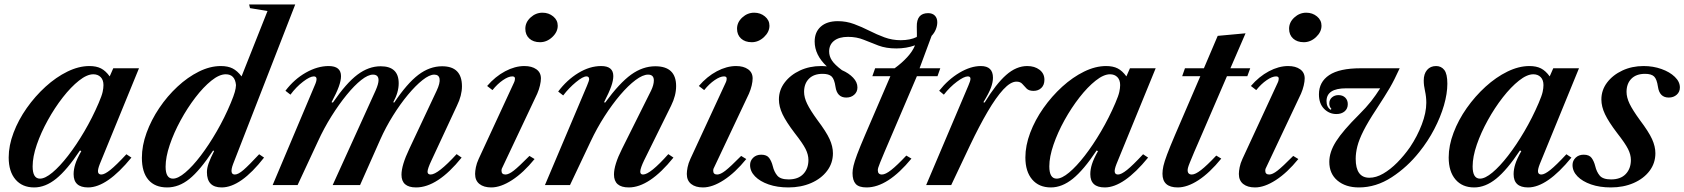

<svg xmlns="http://www.w3.org/2000/svg" viewBox="-20 -831 7562 862"><path d="M133.5 10.5Q80 10.5 49.5 -25.2Q19 -61 19 -124Q19 -177.5 40.8 -235Q62.5 -292.5 100 -345.8Q137.5 -399 184.5 -441.8Q231.5 -484.5 282.5 -509.5Q333.5 -534.5 381.5 -534.5Q412.5 -534.5 433.5 -523.8Q454.5 -513 472.5 -488L488.5 -524.5H604L428 -94.5Q418 -69 420.2 -58.2Q422.5 -47.5 435 -47.5Q449.5 -47.5 475.2 -68Q501 -88.5 547.5 -138.5L570 -123.5Q460.5 10.5 375.5 10.5Q310.5 10.5 310.5 -49Q310.5 -70.5 318 -94.2Q325.5 -118 345 -152.5L339 -155.5Q280.5 -67.5 232 -28.5Q183.5 10.5 133.5 10.5ZM159.5 -29Q182.5 -29 215.5 -56.5Q248.5 -84 285.5 -131.8Q322.5 -179.5 358.5 -240.8Q394.5 -302 423 -368.5Q437 -401 440.8 -418.2Q444.5 -435.5 444.5 -449Q444.5 -472 432 -484.8Q419.5 -497.5 399 -497.5Q370.5 -497.5 334.5 -469Q298.5 -440.5 262 -393.8Q225.5 -347 194.8 -291.5Q164 -236 145.2 -181.5Q126.5 -127 126.5 -84Q126.5 -29 159.5 -29Z M730.5 10.5Q675.5 10.5 646.2 -23.8Q617 -58 617 -122.5Q617 -177 638 -234.8Q659 -292.5 695 -346Q731 -399.5 776.8 -442Q822.5 -484.5 872.8 -509.5Q923 -534.5 971.5 -534.5Q1003 -534.5 1024.2 -523.8Q1045.5 -513 1064.5 -488L1181 -781.5L1102.5 -794.5L1098.5 -811H1305.5L1026.5 -94.5Q1009 -47.5 1034.5 -47.5Q1049.5 -47.5 1073.2 -68Q1097 -88.5 1143.5 -138.5L1165.5 -123.5Q1061 10.5 975 10.5Q909 10.5 909 -58Q909 -76.5 917 -98.8Q925 -121 941 -152.5L937 -155.5Q877.5 -65.5 830.2 -27.5Q783 10.5 730.5 10.5ZM756.5 -29Q779.5 -29 812.2 -56.8Q845 -84.5 881.5 -132.5Q918 -180.5 953.2 -241.5Q988.5 -302.5 1016 -368.5Q1029.5 -401 1034.2 -418Q1039 -435 1039.5 -449Q1035 -497.5 993.5 -497.5Q964.5 -497.5 928.8 -468.8Q893 -440 857 -393Q821 -346 790.8 -290.5Q760.5 -235 742 -180.2Q723.5 -125.5 723.5 -82.5Q723.5 -29 756.5 -29Z M1848 10.5Q1782.5 10.5 1782.5 -46.5Q1782.5 -89 1817.5 -162.5L1940.5 -424Q1956.5 -458 1953.5 -477Q1950.5 -496 1929.5 -496Q1908 -496 1877 -471.5Q1846 -447 1811.5 -405.5Q1777 -364 1744.5 -312Q1712 -260 1687.5 -205L1596.5 0H1473.5L1666 -424Q1679.5 -454.5 1679.5 -471Q1679.5 -496 1654.5 -496Q1632.5 -496 1601.8 -471.8Q1571 -447.5 1536.5 -405.2Q1502 -363 1468.2 -309.2Q1434.5 -255.5 1407.5 -196.5L1316 0H1204L1392.5 -446.5Q1411.5 -488 1389 -488Q1371.5 -488 1340.5 -464.2Q1309.5 -440.5 1284 -406L1261.5 -423.5Q1301 -475.5 1353.2 -505Q1405.5 -534.5 1455.5 -534.5Q1511 -534.5 1511 -489Q1511 -469.5 1501 -441.8Q1491 -414 1468.5 -372L1474.5 -370.5Q1534.5 -458 1584.8 -495.8Q1635 -533.5 1689 -533.5Q1770 -533.5 1770 -457Q1770 -416.5 1745.5 -372L1750 -370.5Q1807.5 -456.5 1858.2 -495Q1909 -533.5 1965 -533.5Q2054 -533.5 2054 -443.5Q2054 -402.5 2031.5 -356.5L1917 -110.5Q1900 -74.5 1899.5 -61Q1899 -47.5 1913.5 -47.5Q1946 -47.5 2030 -139L2052.5 -123.5Q1944.5 10.5 1848 10.5Z M2404.5 -641.5Q2374.5 -641.5 2356.5 -658Q2338.5 -674.5 2338.5 -702Q2338.5 -731 2362 -752.5Q2385.5 -774 2415.5 -774Q2443.5 -774 2463.8 -757.2Q2484 -740.5 2484 -715.5Q2484 -687.5 2459.5 -664.5Q2435 -641.5 2404.5 -641.5ZM2185.5 10.5Q2152 10.5 2132.5 -5Q2113 -20.5 2113 -50Q2113 -62.5 2116.5 -80.2Q2120 -98 2129 -117.5L2287.5 -460Q2290.5 -466.5 2291.2 -471Q2292 -475.5 2292 -478.5Q2292 -488 2280 -488Q2262.5 -488 2238 -471.2Q2213.5 -454.5 2191 -426.5L2167 -445Q2203.5 -487.5 2247.8 -511Q2292 -534.5 2334.5 -534.5Q2367.5 -534.5 2388 -520Q2408.5 -505.5 2408.5 -479Q2408.5 -465.5 2404.2 -447.2Q2400 -429 2392 -410.5L2235 -78Q2232.5 -73.5 2232 -70.2Q2231.5 -67 2231.5 -64.5Q2231.5 -47.5 2249.5 -47.5Q2264 -47.5 2286.2 -64.8Q2308.5 -82 2357 -131L2380 -117Q2330 -55.5 2279 -22.5Q2228 10.5 2185.5 10.5Z M2803 10.5Q2736.5 10.5 2736.5 -47.5Q2736.5 -91 2772.5 -162.5L2903 -424Q2915.5 -450 2915.5 -470Q2915.5 -496 2889.5 -496Q2866 -496 2833.2 -471.5Q2800.5 -447 2764.5 -404.8Q2728.5 -362.5 2694 -308.8Q2659.5 -255 2632 -196.5L2539 0H2426.5L2615.5 -446.5Q2625 -469 2625 -475.5Q2625 -488 2613 -488Q2597 -488 2565.8 -462.2Q2534.5 -436.5 2508.5 -402.5L2486 -420Q2525 -472 2576.2 -503.2Q2627.5 -534.5 2679 -534.5Q2733.5 -534.5 2733.5 -489.5Q2733.5 -470 2724.2 -443.5Q2715 -417 2692 -372L2697 -370.5Q2761 -458 2813.2 -495.8Q2865.5 -533.5 2922 -533.5Q3015.5 -533.5 3015.5 -444.5Q3015.5 -402 2993 -356.5L2871.5 -110.5Q2864 -95 2859.2 -81.5Q2854.5 -68 2854.5 -60.5Q2854.5 -47.5 2867 -47.5Q2899 -47.5 2980.5 -139L3003.5 -123.5Q2895.5 10.5 2803 10.5Z M3355 -641.5Q3325 -641.5 3307 -658Q3289 -674.5 3289 -702Q3289 -731 3312.5 -752.5Q3336 -774 3366 -774Q3394 -774 3414.2 -757.2Q3434.5 -740.5 3434.5 -715.5Q3434.5 -687.5 3410 -664.5Q3385.5 -641.5 3355 -641.5ZM3136 10.5Q3102.5 10.5 3083 -5Q3063.5 -20.5 3063.5 -50Q3063.5 -62.5 3067 -80.2Q3070.5 -98 3079.5 -117.5L3238 -460Q3241 -466.5 3241.8 -471Q3242.5 -475.5 3242.5 -478.5Q3242.5 -488 3230.5 -488Q3213 -488 3188.5 -471.2Q3164 -454.5 3141.5 -426.5L3117.5 -445Q3154 -487.5 3198.2 -511Q3242.5 -534.5 3285 -534.5Q3318 -534.5 3338.5 -520Q3359 -505.5 3359 -479Q3359 -465.5 3354.8 -447.2Q3350.5 -429 3342.5 -410.5L3185.5 -78Q3183 -73.5 3182.5 -70.2Q3182 -67 3182 -64.5Q3182 -47.5 3200 -47.5Q3214.5 -47.5 3236.8 -64.8Q3259 -82 3307.5 -131L3330.5 -117Q3280.5 -55.5 3229.5 -22.5Q3178.5 10.5 3136 10.5Z M3519.5 10.5Q3469.5 10.5 3430.8 -3Q3392 -16.5 3369.8 -39.2Q3347.5 -62 3347.5 -90Q3347.5 -109.5 3361.5 -123Q3375.5 -136.5 3397.5 -136.5Q3422.5 -136.5 3433.2 -121.8Q3444 -107 3449.5 -85Q3455.5 -59.5 3469.8 -42.5Q3484 -25.5 3520.5 -25.5Q3563.5 -25.5 3586.5 -49.8Q3609.5 -74 3609.5 -113Q3609.5 -136.5 3596.8 -162Q3584 -187.5 3547.5 -234Q3509.5 -284 3493.2 -318.2Q3477 -352.5 3477 -384.5Q3477 -426.5 3502.8 -460.5Q3528.5 -494.5 3571.5 -514.5Q3614.5 -534.5 3666.5 -534.5Q3679 -534.5 3692 -533Q3637.5 -584 3637.5 -644.5Q3637.5 -687 3665 -711.5Q3692.5 -736 3741.5 -736Q3779.5 -736 3814.5 -723Q3849.5 -710 3883 -693Q3916.5 -676 3951.2 -663.2Q3986 -650.5 4023.5 -650.5Q4066.5 -650.5 4096 -665Q4096.5 -668.5 4096.5 -671.5Q4096.5 -674.5 4096.5 -677.5L4096 -710.5Q4094.5 -772 4147 -772Q4166 -772 4177 -761Q4188 -750 4188 -731Q4188 -715.5 4181.5 -699.2Q4175 -683 4162.5 -670L4108.5 -524.5H4201.5L4189 -489H4096.5L3986.5 -231.5Q3964 -179.5 3951 -148.5Q3938 -117.5 3931.5 -101.5Q3925 -85.5 3923 -78.5Q3921 -71.5 3921 -67Q3921 -47.5 3939.5 -47.5Q3955.5 -47.5 3981.2 -67.8Q4007 -88 4049 -132.5L4072 -119Q3965.5 10.5 3870.5 10.5Q3836 10.5 3821.8 -5.2Q3807.5 -21 3807.5 -54Q3807.5 -68 3811.8 -86.5Q3816 -105 3828.2 -137.8Q3840.5 -170.5 3864.5 -226.5L3977.5 -489H3896.5L3909 -524.5H3996.5Q4029 -548 4053.2 -574.5Q4077.5 -601 4088 -627.5Q4049 -613.5 4004 -613.5Q3958 -613.5 3923.8 -626.5Q3889.5 -639.5 3857.8 -652.5Q3826 -665.5 3787.5 -665.5Q3747 -665.5 3724.8 -648Q3702.5 -630.5 3702.5 -600Q3702.5 -578.5 3714.8 -559.8Q3727 -541 3760 -516Q3791 -502.5 3810.2 -482.2Q3829.5 -462 3829.5 -438.5Q3829.5 -418.5 3815.2 -405.8Q3801 -393 3779.5 -393Q3738 -393 3731 -441.5Q3726 -476 3713.5 -487.8Q3701 -499.5 3673 -499.5Q3633.5 -499.5 3611.8 -477.5Q3590 -455.5 3590 -418.5Q3590 -393.5 3603.8 -365Q3617.5 -336.5 3649.5 -292.5Q3689.5 -239.5 3704.5 -206.5Q3719.5 -173.5 3719.5 -143Q3719.5 -98.5 3693.2 -63.8Q3667 -29 3621.5 -9.2Q3576 10.5 3519.5 10.5Z M4138 0 4327.5 -446.5Q4331.5 -456 4334.2 -463.8Q4337 -471.5 4337 -477.5Q4337 -488 4325 -488Q4308 -488 4276.2 -464.2Q4244.5 -440.5 4217.5 -406L4196.5 -423.5Q4237 -474.5 4287.5 -504.5Q4338 -534.5 4383.5 -534.5Q4438 -534.5 4438 -482Q4438 -462 4429 -437.5Q4420 -413 4395 -372L4400.5 -370.5Q4451.5 -454 4497 -494.2Q4542.5 -534.5 4592 -534.5Q4625 -534.5 4647 -517.8Q4669 -501 4669 -473Q4669 -449.5 4655.2 -436.2Q4641.5 -423 4620 -423Q4599.5 -423 4589.2 -433.2Q4579 -443.5 4570 -454Q4561 -464.5 4543.5 -464.5Q4517 -464.5 4484.2 -429Q4451.5 -393.5 4414 -329.5Q4376.5 -265.5 4335.5 -179.5L4250.5 0Z M4698 10.5Q4644.5 10.5 4614 -25.2Q4583.5 -61 4583.5 -124Q4583.5 -177.5 4605.2 -235Q4627 -292.5 4664.5 -345.8Q4702 -399 4749 -441.8Q4796 -484.5 4847 -509.5Q4898 -534.5 4946 -534.5Q4977 -534.5 4998 -523.8Q5019 -513 5037 -488L5053 -524.5H5168.5L4992.5 -94.5Q4982.5 -69 4984.8 -58.2Q4987 -47.5 4999.5 -47.5Q5014 -47.5 5039.8 -68Q5065.5 -88.5 5112 -138.5L5134.5 -123.5Q5025 10.5 4940 10.5Q4875 10.5 4875 -49Q4875 -70.5 4882.5 -94.2Q4890 -118 4909.5 -152.5L4903.5 -155.5Q4845 -67.5 4796.5 -28.5Q4748 10.5 4698 10.5ZM4724 -29Q4747 -29 4780 -56.5Q4813 -84 4850 -131.8Q4887 -179.5 4923 -240.8Q4959 -302 4987.5 -368.5Q5001.5 -401 5005.2 -418.2Q5009 -435.5 5009 -449Q5009 -472 4996.5 -484.8Q4984 -497.5 4963.5 -497.5Q4935 -497.5 4899 -469Q4863 -440.5 4826.5 -393.8Q4790 -347 4759.2 -291.5Q4728.5 -236 4709.8 -181.5Q4691 -127 4691 -84Q4691 -29 4724 -29Z M5267.5 10.5Q5199 10.5 5199 -51Q5199 -66.5 5203.2 -85.8Q5207.5 -105 5219.8 -137.8Q5232 -170.5 5256 -226.5L5369 -489H5287.5L5300 -524.5H5385L5447 -670L5572 -681.5L5504 -524.5H5593L5580 -489H5488.5L5377.5 -231.5Q5354.5 -179.5 5341.5 -148.5Q5328.5 -117.5 5322 -101.5Q5315.5 -85.5 5313.8 -78.5Q5312 -71.5 5312 -67Q5312 -47.5 5331 -47.5Q5346.5 -47.5 5372.5 -67.8Q5398.5 -88 5440.5 -132.5L5463 -119Q5411 -55 5360.8 -22.2Q5310.5 10.5 5267.5 10.5Z M5833.5 -641.5Q5803.5 -641.5 5785.5 -658Q5767.5 -674.5 5767.5 -702Q5767.5 -731 5791 -752.5Q5814.5 -774 5844.5 -774Q5872.5 -774 5892.8 -757.2Q5913 -740.5 5913 -715.5Q5913 -687.5 5888.5 -664.5Q5864 -641.5 5833.5 -641.5ZM5614.5 10.5Q5581 10.5 5561.5 -5Q5542 -20.5 5542 -50Q5542 -62.5 5545.5 -80.2Q5549 -98 5558 -117.5L5716.5 -460Q5719.5 -466.5 5720.2 -471Q5721 -475.5 5721 -478.5Q5721 -488 5709 -488Q5691.5 -488 5667 -471.2Q5642.5 -454.5 5620 -426.5L5596 -445Q5632.5 -487.5 5676.8 -511Q5721 -534.5 5763.5 -534.5Q5796.5 -534.5 5817 -520Q5837.5 -505.5 5837.5 -479Q5837.5 -465.5 5833.2 -447.2Q5829 -429 5821 -410.5L5664 -78Q5661.5 -73.5 5661 -70.2Q5660.5 -67 5660.5 -64.5Q5660.5 -47.5 5678.5 -47.5Q5693 -47.5 5715.2 -64.8Q5737.5 -82 5786 -131L5809 -117Q5759 -55.5 5708 -22.5Q5657 10.5 5614.5 10.5Z M6081 10.5Q6021.5 10.5 5984.8 -20.2Q5948 -51 5948 -104.5Q5948 -148.5 5978.5 -196.5Q6009 -244.5 6081.5 -316.5Q6114.5 -349.5 6135.5 -376.2Q6156.5 -403 6176.5 -434.5H6023.5Q5935.5 -434.5 5935.5 -377Q5935.5 -350.5 5954 -338L5957.5 -342Q5948 -352 5948 -366.5Q5948 -383.5 5960 -393.8Q5972 -404 5989 -404Q6008 -404 6019.5 -392.8Q6031 -381.5 6031 -363.5Q6031 -343 6016.8 -331Q6002.5 -319 5980 -319Q5948 -319 5924.8 -342.2Q5901.5 -365.5 5901.5 -407.5Q5901.5 -463 5947.5 -493.8Q5993.5 -524.5 6089 -524.5H6264Q6251 -496.5 6240.8 -476Q6230.5 -455.5 6219.5 -436.5Q6208.5 -417.5 6194 -394.8Q6179.5 -372 6158.5 -339.5Q6121.5 -283.5 6101.5 -243.8Q6081.5 -204 6074 -174.2Q6066.5 -144.5 6066.5 -118Q6066.5 -33 6128 -33Q6158 -33 6190 -51.5Q6222 -70 6253 -101.2Q6284 -132.5 6310.5 -170.5Q6343 -219 6363.2 -272Q6383.5 -325 6383.5 -369.5Q6383.5 -396.5 6377.8 -422Q6372 -447.5 6372 -469.5Q6372 -499.5 6387 -517Q6402 -534.5 6427.5 -534.5Q6450.5 -534.5 6464.2 -517Q6478 -499.5 6478 -455Q6478 -411 6462.8 -358.2Q6447.5 -305.5 6419.2 -251.2Q6391 -197 6352 -148.5Q6298.5 -81 6228.2 -35.2Q6158 10.5 6081 10.5Z M6598.5 10.5Q6545 10.5 6514.5 -25.2Q6484 -61 6484 -124Q6484 -177.5 6505.8 -235Q6527.5 -292.5 6565 -345.8Q6602.5 -399 6649.5 -441.8Q6696.5 -484.5 6747.5 -509.5Q6798.5 -534.5 6846.5 -534.5Q6877.5 -534.5 6898.5 -523.8Q6919.5 -513 6937.5 -488L6953.5 -524.5H7069L6893 -94.5Q6883 -69 6885.2 -58.2Q6887.5 -47.5 6900 -47.5Q6914.5 -47.5 6940.2 -68Q6966 -88.5 7012.5 -138.5L7035 -123.5Q6925.5 10.5 6840.5 10.5Q6775.5 10.5 6775.5 -49Q6775.5 -70.5 6783 -94.2Q6790.5 -118 6810 -152.5L6804 -155.5Q6745.5 -67.5 6697 -28.5Q6648.5 10.5 6598.5 10.5ZM6624.5 -29Q6647.5 -29 6680.5 -56.5Q6713.5 -84 6750.5 -131.8Q6787.5 -179.5 6823.5 -240.8Q6859.5 -302 6888 -368.5Q6902 -401 6905.8 -418.2Q6909.5 -435.5 6909.5 -449Q6909.5 -472 6897 -484.8Q6884.5 -497.5 6864 -497.5Q6835.5 -497.5 6799.5 -469Q6763.5 -440.5 6727 -393.8Q6690.5 -347 6659.8 -291.5Q6629 -236 6610.2 -181.5Q6591.5 -127 6591.5 -84Q6591.5 -29 6624.5 -29Z M7212 10.5Q7162 10.5 7123.2 -3Q7084.5 -16.5 7062.2 -39.2Q7040 -62 7040 -90Q7040 -109.5 7054 -123Q7068 -136.5 7090 -136.5Q7115 -136.5 7125.8 -121.8Q7136.5 -107 7142 -85Q7148 -59.5 7162.2 -42.5Q7176.5 -25.5 7213 -25.5Q7256 -25.5 7279 -49.8Q7302 -74 7302 -113Q7302 -136.5 7289.2 -162Q7276.5 -187.5 7240 -234Q7202 -284 7185.8 -318.2Q7169.5 -352.5 7169.5 -384.5Q7169.5 -426.5 7195.2 -460.5Q7221 -494.5 7264 -514.5Q7307 -534.5 7359 -534.5Q7402 -534.5 7439.2 -521.2Q7476.5 -508 7499.2 -486Q7522 -464 7522 -438.5Q7522 -418.5 7507.8 -405.8Q7493.5 -393 7472 -393Q7430.5 -393 7423.5 -441.5Q7418.5 -476 7406 -487.8Q7393.5 -499.5 7365.5 -499.5Q7326 -499.5 7304.2 -477.5Q7282.5 -455.5 7282.5 -418.5Q7282.5 -393.5 7296.2 -365Q7310 -336.5 7342 -292.5Q7382 -239.5 7397 -206.5Q7412 -173.5 7412 -143Q7412 -98.5 7385.8 -63.8Q7359.5 -29 7314 -9.2Q7268.5 10.5 7212 10.5Z"/></svg>

Font: Libre Caslon Text Medium Italic
Style: Regular
Weight: 500
Italic angle: -22.583°
Designer: Pablo Impallari, Rodrigo Fuenzalida, Katja Schimmel
Foundry: Pablo Impallari, Rodrigo Fuenzalida
Version: Version 2.000